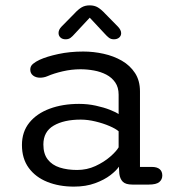

<svg xmlns="http://www.w3.org/2000/svg" viewBox="-20 -677 659 706"><path d="M466.7 1.7Q442 1.7 431.6 -8.7Q421.2 -19.2 418.8 -37.7L417.2 -64.2Q408.3 -50.2 385.9 -32.9Q363.5 -15.7 329.7 -3.3Q295.8 9.2 251.8 9.2Q197.2 9.2 153.9 -8.2Q110.7 -25.5 85.7 -59.6Q60.7 -93.7 60.7 -143.8Q60.7 -192.3 87.9 -226Q115.2 -259.7 162.7 -277.3Q210.2 -295 270.8 -295Q302.7 -295 332.3 -288.5Q362 -282 384.3 -273.2Q406.7 -264.3 416.2 -257.5V-329Q416.2 -355.8 403.7 -373.9Q391.2 -392 370.7 -402.7Q350.2 -413.3 325.4 -417.8Q300.7 -422.3 276 -422.3Q243.3 -422.3 210.4 -414.7Q177.5 -407 155.2 -397.2Q147.5 -393.8 140.3 -392.6Q133.2 -391.3 127.8 -391.3Q112 -391.3 101.7 -399.2Q91.3 -407.2 91.3 -421.2Q91.3 -434 101.3 -442.2Q111.3 -450.5 125.8 -457.2Q152 -469.2 194.2 -478.3Q236.5 -487.5 286.2 -487.5Q323.8 -487.5 360.8 -479.3Q397.7 -471.2 428 -453.8Q458.3 -436.3 476.5 -408.4Q494.7 -380.5 494.7 -341V-63.2H538.3Q557.3 -63.2 567.1 -55Q576.8 -46.8 576.8 -31.7Q576.8 -17 565.8 -7.7Q554.7 1.7 527.3 1.7ZM416.2 -194.3Q405.8 -203.5 382.7 -213.5Q359.5 -223.5 331.2 -230.3Q303 -237.2 276.8 -237.2Q215.3 -237.2 177.4 -215.1Q139.5 -193 139.5 -145.5Q139.5 -111.3 155.5 -90.7Q171.5 -70 199.6 -61Q227.7 -52 263.5 -52Q299.7 -52 331 -66.5Q362.3 -81 384.8 -100.5Q407.3 -120 416.2 -135.2ZM413.5 -579.2Q425.5 -566.7 425.5 -555Q425.5 -545.2 418.1 -538.8Q410.7 -532.5 398.7 -532.5Q388 -532.5 380.5 -538.2Q373 -544 364.3 -553.8L310 -612L255.5 -553.5Q246.7 -543.3 239.4 -537.9Q232.2 -532.5 221.2 -532.5Q209.5 -532.5 202.4 -539Q195.3 -545.5 195.3 -555.7Q195.3 -568 206.3 -579.2L253.2 -626.8Q267.3 -642.3 279.9 -649.8Q292.5 -657.3 309.7 -657.3Q327.3 -657.3 339.8 -649.8Q352.3 -642.3 366.7 -626.8Z"/></svg>

Font: Sono ExtraLight
Style: Regular
Weight: 200
Designer: Tyler Finck
Foundry: Tyler Finck
Version: Version 2.112